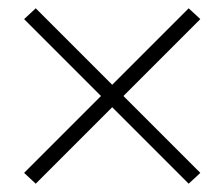

<svg xmlns="http://www.w3.org/2000/svg" viewBox="-20 -571 540 462"><path d="M66 -129 38 -155 223 -340 38 -525 66 -551 250 -367 434 -551 462 -525 277 -340 462 -155 434 -129 250 -313Z"/></svg>

Font: Iosevka SS04 Extralight
Style: Regular
Weight: 200
Monospace: yes
Designer: Belleve Invis
Foundry: Belleve Invis
Version: Version 19.0.0; ttfautohint (v1.8.4)